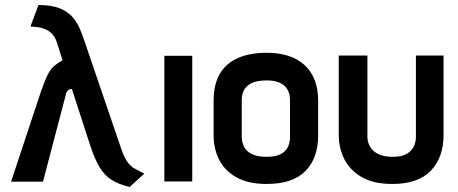

<svg xmlns="http://www.w3.org/2000/svg" viewBox="-20 -722 1822 764"><path d="M463 -128 317 -556Q309 -580 298.5 -605.5Q288 -631 269.5 -653Q251 -675 218.5 -688.5Q186 -702 133 -702L101 -616Q126 -616 146.5 -610.5Q167 -605 182.5 -592Q198 -579 206 -554L229 -482Q210 -472 195.5 -459.5Q181 -447 169 -423Q157 -399 142 -355L24 1H151L244 -353Q247 -360 252 -363.5Q257 -367 261.5 -367.5Q266 -368 266 -368L339 -143Q357 -88 377 -55.5Q397 -23 425 -5.5Q453 12 496 22L554 -31Q532 -42 516 -51Q500 -60 487.5 -77Q475 -94 463 -128Z M634 0H745V-500H634Z M1246 -183V-320Q1246 -413 1192.5 -462.5Q1139 -512 1041 -512Q973 -512 925.5 -490.5Q878 -469 854 -427Q830 -385 830 -320V-183Q830 -130 852 -86.5Q874 -43 920.5 -16.5Q967 10 1041 10Q1145 10 1195.5 -41.5Q1246 -93 1246 -183ZM1134 -324V-177Q1134 -155 1125.5 -137Q1117 -119 1096.5 -108.5Q1076 -98 1041 -98Q1004 -98 982 -109Q960 -120 951 -138.5Q942 -157 942 -177V-324Q942 -350 953 -367Q964 -384 985.5 -393Q1007 -402 1041 -402Q1073 -402 1093.5 -392.5Q1114 -383 1124 -365.5Q1134 -348 1134 -324Z M1745 -184V-501H1635V-177Q1635 -155 1625 -136.5Q1615 -118 1595 -108Q1575 -98 1542 -98Q1507 -98 1485 -109Q1463 -120 1452.5 -138.5Q1442 -157 1442 -177V-501H1328V-184Q1328 -133 1350 -89Q1372 -45 1419 -17.5Q1466 10 1541 10Q1644 10 1694.5 -43Q1745 -96 1745 -184Z"/></svg>

Font: Advent Pro Expanded
Style: Bold
Weight: 700
Width: 7
Designer: VivaRado, Andreas Kalpakidis
Foundry: VivaRado, Andreas Kalpakidis
Version: Version 3.000